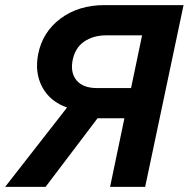

<svg xmlns="http://www.w3.org/2000/svg" viewBox="-36 -730 737 750"><path d="M-16 0 226 -310Q160 -333 129.5 -389Q99 -445 113 -518Q130 -605 200.5 -657.5Q271 -710 371 -710H681L531 0H394L450 -268H367H345L142 0ZM343 -386H476L519 -592H379Q328 -592 292 -567Q256 -542 247 -491Q239 -444 264 -415Q289 -386 343 -386Z"/></svg>

Font: Raleway-v4020
Style: Bold Italic
Weight: 700
Italic angle: -12°
Designer: Matt McInerney, Pablo Impallari, Rodrigo Fuenzalida
Foundry: Matt McInerney, Pablo Impallari, Rodrigo Fuenzalida
Version: Version 4.020;PS 004.020;hotconv 1.0.88;makeotf.lib2.5.64775